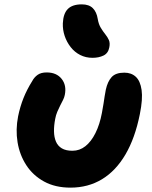

<svg xmlns="http://www.w3.org/2000/svg" viewBox="-20 -850 695 880"><path d="M303 10Q233 10 182 -18Q131 -46 100.5 -93Q70 -140 60.5 -198Q51 -256 63 -317Q72 -361 87.5 -400Q103 -439 128 -479Q137 -496 152.5 -507Q168 -518 194 -518Q239 -518 262.5 -488.5Q286 -459 277 -415Q275 -404 269 -392Q263 -380 256 -366.5Q249 -353 242.5 -337.5Q236 -322 233 -305Q227 -274 227.5 -247.5Q228 -221 236.5 -201Q245 -181 263.5 -170Q282 -159 312 -159Q345 -159 371.5 -180Q398 -201 417.5 -240Q437 -279 447 -332Q452 -357 454.5 -375Q457 -393 459.5 -408Q462 -423 465 -439Q473 -476 491.5 -496.5Q510 -517 550 -517Q582 -517 602.5 -498Q623 -479 629 -437.5Q635 -396 621 -327Q599 -217 555 -142Q511 -67 447.5 -28.5Q384 10 303 10ZM404 -585Q373 -585 347.5 -598Q322 -611 304 -634Q286 -657 276.5 -685Q267 -713 268 -743Q270 -788 291 -809Q312 -830 355 -830Q388 -830 405.5 -812.5Q423 -795 428 -763Q432 -739 442 -722.5Q452 -706 462.5 -693Q473 -680 479 -666.5Q485 -653 481 -633Q476 -606 454.5 -595.5Q433 -585 404 -585Z"/></svg>

Font: Shantell Sans ExtraBold
Style: Italic
Weight: 800
Italic angle: -11°
Designer: Stephen Nixon, Anya Danilova, Shantell Martin
Foundry: Arrow Type
Version: Version 1.011;[c5ecc13dd]